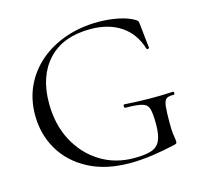

<svg xmlns="http://www.w3.org/2000/svg" viewBox="-96 -742 906 860"><g transform="rotate(-15 357.0 -312.0)"><path d="M405 12Q293 12 213 -30.5Q133 -73 91 -145Q49 -217 49 -305Q49 -379 77.5 -439.5Q106 -500 157.5 -544Q209 -588 278.5 -612Q348 -636 430 -636Q477 -636 522 -627Q567 -618 596 -600Q605 -594 606 -590Q607 -586 608 -577L620 -465Q620 -463 614.5 -461.5Q609 -460 608 -464Q586 -537 529 -575.5Q472 -614 387 -614Q260 -614 191.5 -540.5Q123 -467 123 -341Q123 -242 163 -166.5Q203 -91 272 -48Q341 -5 429 -5Q478 -5 507 -14Q536 -23 549 -49Q562 -75 562 -126Q562 -174 556 -196.5Q550 -219 526 -226Q502 -233 449 -233Q443 -233 443 -241Q443 -249 448 -249Q511 -245 563 -244.5Q615 -244 672 -247Q677 -247 677 -240Q677 -233 672 -233Q649 -234 638.5 -226.5Q628 -219 625 -194Q622 -169 622 -116Q622 -83 624 -67Q626 -51 627.5 -43.5Q629 -36 629 -28Q629 -22 627 -20Q625 -18 618 -16Q567 -4 511.5 4Q456 12 405 12Z"/></g></svg>

Font: Cormorant Light
Style: Regular
Weight: 400
Version: Version 4.000